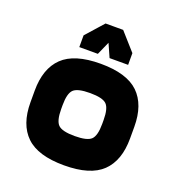

<svg xmlns="http://www.w3.org/2000/svg" viewBox="-129 -807 858 924"><g transform="rotate(20 300.0 -345.0)"><path d="M405 -260V-250H555V-280Q555 -393 494.5 -451.5Q434 -510 300 -510Q166 -510 105.5 -451.5Q45 -393 45 -280V-250H195V-260Q195 -320 215.5 -340Q236 -360 300 -360Q364 -360 384.5 -340Q405 -320 405 -260ZM195 -240V-250H45V-220Q45 -107 105.5 -48.5Q166 10 300 10Q434 10 494.5 -48.5Q555 -107 555 -220V-250H405V-240Q405 -180 384.5 -160Q364 -140 300 -140Q236 -140 215.5 -160Q195 -180 195 -240ZM175 -550H270L310 -640V-700H255L175 -610ZM425 -550V-610L345 -700H290V-640L330 -550Z"/></g></svg>

Font: Millimetre
Style: Bold
Weight: 800
Designer: Jérémy Landes
Version: Version 1.0